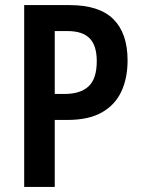

<svg xmlns="http://www.w3.org/2000/svg" viewBox="-20 -734 556 754"><path d="M253 -714Q370 -714 425.5 -658.5Q481 -603 481 -497Q481 -427 456.5 -374.5Q432 -322 380 -292.5Q328 -263 245 -263H195V0H75V-714ZM245 -612H195V-365H233Q296 -365 328 -395Q360 -425 360 -494Q360 -555 332 -583.5Q304 -612 245 -612Z"/></svg>

Font: Noto Sans Devanagari Condensed SemiBold
Style: Regular
Weight: 600
Width: 3
Designer: Jelle Bosma - Monotype Design Team
Foundry: Monotype Imaging Inc.
Version: Version 2.004; ttfautohint (v1.8.4.7-5d5b)